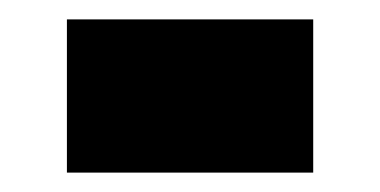

<svg xmlns="http://www.w3.org/2000/svg" viewBox="-20 -374 392 198"><path d="M303 -354V-196H49V-354Z"/></svg>

Font: Chivo Black
Style: Regular
Weight: 900
Designer: Hector Gatti
Foundry: Omnibus-Type
Version: Version 1.007